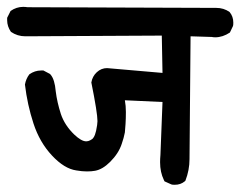

<svg xmlns="http://www.w3.org/2000/svg" viewBox="-38 -586 686 548"><path d="M418.9 -123Q418.9 -132.8 419.9 -143.6L425.8 -294.9L318.4 -299.8Q321.3 -284.2 321.3 -266.1Q321.3 -248 320.3 -232.4Q319.3 -216.8 318.4 -208Q315.4 -192.4 309.6 -175.8Q300.8 -148.4 276.4 -124Q254.9 -102.5 233.4 -98.6Q223.6 -96.7 210 -96.7Q196.3 -96.7 179.7 -99.6Q145.5 -104.5 110.4 -142.1Q75.2 -179.7 57.6 -233.4Q40 -287.1 33.2 -344.7Q36.1 -361.3 45.9 -374Q61.5 -384.8 79.1 -384.8Q81.1 -384.8 85.9 -384.8L104.5 -375L106.4 -373Q118.2 -359.4 121.1 -325.2Q125 -293.9 135.7 -260.7Q146.5 -228.5 173.8 -202.1Q194.3 -182.6 208 -182.6Q213.9 -182.6 219.2 -185.5Q224.6 -188.5 226.6 -190.4Q228.5 -192.4 229.5 -194.3Q233.4 -200.2 236.3 -212.9Q240.2 -231.4 240.2 -240.2Q240.2 -263.7 222.7 -350.6Q225.6 -368.2 238.3 -379.9Q251 -391.6 267.6 -391.6Q267.6 -391.6 425.8 -377.9L423.8 -484.4L34.2 -482.4Q11.7 -482.4 -6.8 -495.1Q-17.6 -510.7 -17.6 -528.3Q-17.6 -530.3 -17.6 -535.2L-7.8 -554.7Q8.8 -566.4 28.3 -566.4Q34.2 -566.4 41 -565.4L572.3 -563.5Q575.2 -563.5 579.1 -563.5Q600.6 -563.5 617.2 -551.8Q627.9 -539.1 627.9 -521.5Q627.9 -513.7 627 -511.7L618.2 -493.2Q597.7 -479.5 576.2 -479.5Q571.3 -479.5 566.4 -480.5L505.9 -482.4L502.9 -131.8Q502.9 -100.6 491.2 -70.3L489.3 -68.4Q477.5 -58.6 460.9 -58.6Q453.1 -58.6 451.2 -59.6L431.6 -68.4L429.7 -72.3Q418.9 -94.7 418.9 -123Z"/></svg>

Font: JasonHandwriting2
Style: SemiBold
Weight: 600
Version: Version 1.04.7